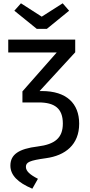

<svg xmlns="http://www.w3.org/2000/svg" viewBox="-20 -929 545 1164"><path d="M30 -611H324L116 -375V-308H214C311 -308 361 -272 361 -180C361 -93 313 -54 209 -41C93 -27 43 8 43 75C43 133 88 178 176 215L210 155C163 131 137 109 137 83C137 54 159 44 259 30C376 14 460 -52 460 -179C460 -302 383 -377 234 -377H220L436 -612V-689H30ZM203 -754H264L399 -864L360 -909L233 -828L107 -909L67 -864Z"/></svg>

Font: FiraGO Unicode
Style: Regular
Weight: 400
Designer: bBox Type
Foundry: bBox Type GmbH
Version: Version 1.001;PS 001.001;hotconv 1.0.88;makeotf.lib2.5.64775